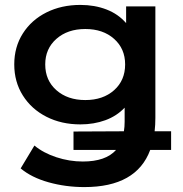

<svg xmlns="http://www.w3.org/2000/svg" viewBox="-20 -560 744 781"><path d="M676 50H591Q535 201 323 201Q247 201 177.5 181.5Q108 162 64 125L120 32Q156 62 209 79.5Q262 97 317 97Q410 97 452 50H279V-25L484 -26Q487 -44 487 -65V-122Q455 -88 408.5 -71Q362 -54 307 -54Q230 -54 169 -85Q108 -116 73 -171.5Q38 -227 38 -298Q38 -369 73 -424Q108 -479 169 -509.5Q230 -540 307 -540Q365 -540 413 -521.5Q461 -503 493 -466V-534H612V-81Q612 -52 609 -26H676ZM489 -298Q489 -362 444 -402Q399 -442 327 -442Q255 -442 209.5 -402Q164 -362 164 -298Q164 -233 209.5 -193Q255 -153 327 -153Q399 -153 444 -193Q489 -233 489 -298Z"/></svg>

Font: mBank SemiBold
Style: Regular
Weight: 600
Designer: Julieta Ulanovsky
Foundry: Julieta Ulanovsky
Version: Version 7.200